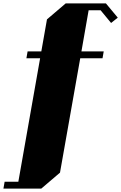

<svg xmlns="http://www.w3.org/2000/svg" viewBox="-97 -900 707 1120"><path d="M420 -840 378 -600H508L501 -560H371L253 107L144 200H-77L-70 160H10L137 -560H57L64 -600H144L177 -787L286 -880H521L590 -797L551 -766L490 -840Z"/></svg>

Font: Kumar One
Style: Regular
Weight: 400
Designer: Parimal Parmar
Foundry: Indian Type Foundry
Version: Version 1.001;PS 1.001;hotconv 1.0.88;makeotf.lib2.5.647800